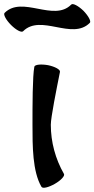

<svg xmlns="http://www.w3.org/2000/svg" viewBox="-120 -866 453 922"><path d="M-9 -716C76 -801 226 -671 311 -756C319 -763 305 -789 281 -814C256 -838 230 -852 222 -844C138 -759 -13 -889 -98 -804C-105 -797 -92 -771 -67 -746C-43 -722 -17 -708 -9 -716ZM45 -546C36 -500 36 -360 36 -267C36 -164 36 -43 79 31C85 41 113 34 143 17C173 0 193 -22 187 -31C146 -103 124 -184 124 -267C124 -302 151 -436 168 -521C170 -532 144 -546 111 -553C77 -559 48 -556 45 -546Z"/></svg>

Font: Nupuram
Style: Bold
Weight: 700
Designer: Santhosh Thottingal (santhosh.thottingal@gmail.com)
Foundry: SMC
Version: Version 1.000